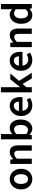

<svg xmlns="http://www.w3.org/2000/svg" viewBox="1733 -2455 733 4239"><g transform="rotate(-90 2099.5 -335.5)"><path d="M266 11Q206 11 154 -18Q102 -47 70 -102.5Q38 -158 38 -237Q38 -316 70 -372Q102 -428 154 -457.5Q206 -487 266 -487Q325 -487 376.5 -457.5Q428 -428 460 -372Q492 -316 492 -237Q492 -158 460 -102.5Q428 -47 376.5 -18Q325 11 266 11ZM266 -83Q317 -83 345 -125Q373 -167 373 -237Q373 -307 345 -349.5Q317 -392 266 -392Q215 -392 186.5 -349.5Q158 -307 158 -237Q158 -167 186.5 -125Q215 -83 266 -83Z M600 0V-475H695L704 -412H708Q739 -442 776.5 -464.5Q814 -487 863 -487Q940 -487 975 -437Q1010 -387 1010 -297V0H893V-283Q893 -340 876 -363.5Q859 -387 822 -387Q791 -387 768 -372.5Q745 -358 716 -330V0Z M1377 11Q1308 11 1248 -50H1245L1235 0H1143V-682H1259V-507L1257 -429Q1285 -454 1320.5 -470.5Q1356 -487 1392 -487Q1481 -487 1530.5 -421Q1580 -355 1580 -246Q1580 -164 1551 -106.5Q1522 -49 1475.5 -19Q1429 11 1377 11ZM1352 -84Q1397 -84 1428.5 -124Q1460 -164 1460 -244Q1460 -313 1436 -352Q1412 -391 1360 -391Q1311 -391 1259 -339V-122Q1283 -101 1307 -92.5Q1331 -84 1352 -84Z M1894 11Q1828 11 1774.5 -18.5Q1721 -48 1689.5 -103.5Q1658 -159 1658 -237Q1658 -314 1689.5 -370Q1721 -426 1771.5 -456.5Q1822 -487 1878 -487Q1943 -487 1987 -458Q2031 -429 2053.5 -378Q2076 -327 2076 -261Q2076 -244 2074 -229Q2072 -214 2071 -205H1772Q1779 -144 1816 -111Q1853 -78 1909 -78Q1939 -78 1965.5 -87Q1992 -96 2018 -112L2058 -40Q2023 -16 1981 -2.5Q1939 11 1894 11ZM1770 -284H1975Q1975 -336 1951.5 -366.5Q1928 -397 1881 -397Q1841 -397 1809.5 -368Q1778 -339 1770 -284Z M2180 0V-682H2294V-262H2297L2470 -475H2596L2433 -281L2613 0H2486L2366 -203L2294 -120V0Z M2893 11Q2827 11 2773.5 -18.5Q2720 -48 2688.5 -103.5Q2657 -159 2657 -237Q2657 -314 2688.5 -370Q2720 -426 2770.5 -456.5Q2821 -487 2877 -487Q2942 -487 2986 -458Q3030 -429 3052.5 -378Q3075 -327 3075 -261Q3075 -244 3073 -229Q3071 -214 3070 -205H2771Q2778 -144 2815 -111Q2852 -78 2908 -78Q2938 -78 2964.5 -87Q2991 -96 3017 -112L3057 -40Q3022 -16 2980 -2.5Q2938 11 2893 11ZM2769 -284H2974Q2974 -336 2950.5 -366.5Q2927 -397 2880 -397Q2840 -397 2808.5 -368Q2777 -339 2769 -284Z M3179 0V-475H3274L3283 -412H3287Q3318 -442 3355.5 -464.5Q3393 -487 3442 -487Q3519 -487 3554 -437Q3589 -387 3589 -297V0H3472V-283Q3472 -340 3455 -363.5Q3438 -387 3401 -387Q3370 -387 3347 -372.5Q3324 -358 3295 -330V0Z M3889 11Q3800 11 3747 -54.5Q3694 -120 3694 -237Q3694 -315 3722.5 -371Q3751 -427 3796.5 -457Q3842 -487 3894 -487Q3935 -487 3963 -473Q3991 -459 4018 -435L4014 -511V-682H4130V0H4035L4026 -51H4023Q3996 -24 3961.5 -6.5Q3927 11 3889 11ZM3918 -84Q3970 -84 4014 -136V-353Q3990 -374 3966.5 -382.5Q3943 -391 3920 -391Q3876 -391 3844.5 -351.5Q3813 -312 3813 -239Q3813 -162 3840.5 -123Q3868 -84 3918 -84Z"/></g></svg>

Font: Narnoor SemiBold
Style: Regular
Weight: 600
Designer: S. Sridhar Murthy
Foundry: SIL International
Version: Version 3.000